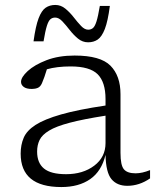

<svg xmlns="http://www.w3.org/2000/svg" viewBox="-20 -746 630 776"><path d="M494.5 5Q453 5 430.5 -22Q408 -49 406.5 -120Q390.5 -54 344.5 -22Q298.5 10 228 10Q63.5 10 63.5 -125Q63.5 -160.5 75.8 -189.2Q88 -218 123.5 -241Q159 -264 227 -283.5Q295 -303 406.5 -319.5V-345.5Q406.5 -414 374.8 -445.8Q343 -477.5 265.5 -477.5Q210 -477.5 169.5 -466Q159.5 -432.5 149.5 -409.5Q143 -395 132.5 -390.8Q122 -386.5 109 -386.5Q86.5 -386.5 75.8 -394.8Q65 -403 65 -415Q65 -434 92.2 -459Q119.5 -484 168.2 -502.8Q217 -521.5 281.5 -521.5Q386 -521.5 426.5 -480.5Q467 -439.5 467 -365.5V-128.5Q467 -78 480.8 -61.8Q494.5 -45.5 528 -45.5Q554.5 -45.5 586.5 -58.5V-25Q543 5 494.5 5ZM130 -133.5Q130 -87.5 157.8 -64.8Q185.5 -42 247 -42Q315.5 -42 361 -76.5Q406.5 -111 406.5 -167.5V-278.5Q317 -264.5 262 -250Q207 -235.5 178.5 -218.2Q150 -201 140 -180.2Q130 -159.5 130 -133.5ZM424 -722Q416 -660.5 403.8 -629Q391.5 -597.5 375 -586.2Q358.5 -575 336 -575Q313.5 -575 295.2 -590Q277 -605 261.5 -625Q246 -645 231.8 -660Q217.5 -675 203 -675Q192 -675 184 -668.5Q176 -662 169.5 -641.5Q163 -621 156 -579H115.5Q124 -640.5 136 -672Q148 -703.5 164.5 -714.8Q181 -726 203.5 -726Q226 -726 244.2 -711Q262.5 -696 278 -676Q293.5 -656 307.8 -641Q322 -626 336.5 -626Q347.5 -626 355.5 -632.5Q363.5 -639 370 -659.5Q376.5 -680 383.5 -722Z"/></svg>

Font: Newsreader Caption Light
Style: Regular
Weight: 300
Designer: Hugues Gentile
Foundry: Production Type
Version: Version 1.001